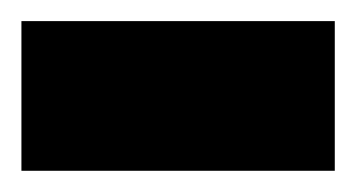

<svg xmlns="http://www.w3.org/2000/svg" viewBox="-30 -161 335 181"><path d="M-9.8 -141.1H285.6V0H-9.8Z"/></svg>

Font: Vazirmatn RD ExtraBold
Style: Regular
Weight: 800
Designer: Saber Rastikerdar
Foundry: Saber Rastikerdar
Version: Version 32.102